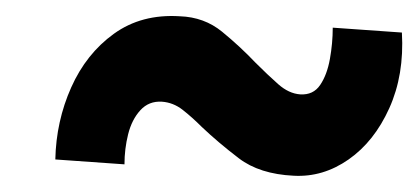

<svg xmlns="http://www.w3.org/2000/svg" viewBox="-20 -633 514 236"><path d="M341 -417Q299 -419 273.5 -438.5Q248 -458 228 -477Q216 -489 204.5 -498Q193 -507 179 -508Q163 -509 152.5 -497.5Q142 -486 137.5 -468Q133 -450 133 -431L48 -437Q49 -484 67.5 -525.5Q86 -567 120 -591.5Q154 -616 201 -613Q231 -612 253 -594Q275 -576 294 -556Q309 -541 322 -529.5Q335 -518 349 -517Q365 -516 373.5 -528.5Q382 -541 385.5 -560.5Q389 -580 389 -599L474 -593Q477 -541 458.5 -500Q440 -459 408.5 -437Q377 -415 341 -417Z"/></svg>

Font: Josefin Sans Thin
Style: Bold Italic
Weight: 700
Italic angle: -7°
Version: Version 2.000